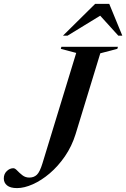

<svg xmlns="http://www.w3.org/2000/svg" viewBox="-76 -955 648 985"><path d="M312 -267.5Q292.5 -204.5 257.2 -153.2Q222 -102 179 -65.5Q136 -29 92 -9.5Q48 10 11.5 10Q-23 10 -39.8 -3.8Q-56.5 -17.5 -56.5 -39.5Q-56.5 -62.5 -41.2 -77.2Q-26 -92 -7.5 -92Q1 -92 12.2 -80Q23.5 -68 38.8 -56Q54 -44 74.5 -44Q98 -44 113.2 -58.5Q128.5 -73 142 -117.5L315 -683.5L236 -704.5L239 -715H529L526 -704.5L438.5 -681.5ZM247 -772 412 -935H484.5L551.5 -772H531L438 -874.5L270.5 -772Z"/></svg>

Font: Newsreader Display Medium
Style: Italic
Weight: 500
Italic angle: -17°
Designer: Hugues Gentile
Foundry: Production Type
Version: Version 1.001